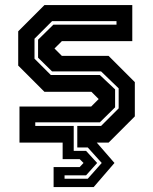

<svg xmlns="http://www.w3.org/2000/svg" viewBox="-20 -560 601 754"><path d="M190.5 174.5V96H293L308 80L293 65H226V0H56.5V-141.5H338L367.5 -171L339 -199.5H154.5L51.5 -302.5V-437L154.5 -540H499.5V-398.5H223L194 -369.5L223 -340.5H406.5L509.5 -237.5V-103L406.5 0H360L429.5 80L348 174.5ZM233.5 142H324.5L379.5 80L324.5 19H283.5V-65.5H377L446 -134.5V-213L377 -279.5H184.5L129.5 -333.5V-404L189.5 -463H437.5V-477H184.5L115.5 -408V-329.5L179.5 -265.5H372L432 -209V-138.5L372 -79.5H118.5V-65.5H269.5V32.5H318L361.5 80L318 128.5H233.5Z"/></svg>

Font: Tourney Condensed Regular
Style: Bold
Weight: 700
Width: 3
Designer: Tyler Finck
Foundry: Etcetera Type Co
Version: Version 1.010; ttfautohint (v1.8.3)